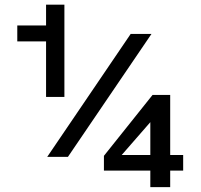

<svg xmlns="http://www.w3.org/2000/svg" viewBox="-20 -753 838 802"><path d="M607.9 -40.5H414.1V-102.1L617.2 -356.4H690.9V-105.5H745.1V-40.5H690.9V28.8H607.9ZM607.9 -105.5V-242.7L488.3 -105.5ZM52.2 -580.1V-646.5H172.4V-733.4H249V-348.1H172.4V-580.1ZM263.7 -97.7H177.2L525.9 -611.3H612.8Z"/></svg>

Font: Estedad-FD Bold
Style: Regular
Weight: 700
Designer: Amin Abedi
Version: Version 7.3